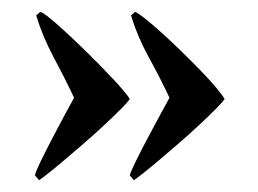

<svg xmlns="http://www.w3.org/2000/svg" viewBox="-20 -372 436 324"><path d="M105 -207Q89 -241 70.5 -275.5Q52 -310 41 -346L48 -352Q55 -350 77 -330.5Q99 -311 124.5 -286Q150 -261 171.5 -238Q193 -215 199 -205Q196 -200 184 -188Q172 -176 156 -161Q140 -146 121.5 -130Q103 -114 87 -100.5Q71 -87 59.5 -78Q48 -69 46 -68L39 -76Q40 -82 49 -100.5Q58 -119 69 -140Q80 -161 90.5 -180.5Q101 -200 105 -207ZM266 -207Q250 -241 231 -275.5Q212 -310 201 -346L208 -352Q213 -350 225 -340.5Q237 -331 252.5 -317Q268 -303 285.5 -286Q303 -269 318 -253.5Q333 -238 344 -225Q355 -212 359 -205Q356 -200 344 -188Q332 -176 316 -161Q300 -146 281.5 -130Q263 -114 247 -100.5Q231 -87 219.5 -78Q208 -69 206 -68L199 -76Q200 -81 209 -99.5Q218 -118 229.5 -139.5Q241 -161 251.5 -180.5Q262 -200 266 -207Z"/></svg>

Font: Germanica
Style: Regular
Weight: 400
Designer: Peter Wiegel
Foundry: Peter Wiegel